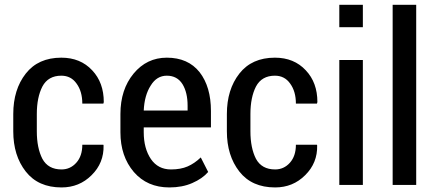

<svg xmlns="http://www.w3.org/2000/svg" viewBox="-20 -782 1844 812"><path d="M240.2 -65.4Q277.3 -65.4 302.7 -93.8Q328.1 -122.1 328.1 -169.9Q357.4 -169.9 417 -169.9Q417 -168.9 418 -167Q419.9 -92.8 367.2 -41Q315.4 10.7 240.2 10.7Q141.6 10.7 88.9 -56.6Q36.1 -124 36.1 -226.6Q36.1 -239.3 36.1 -263.7Q36.1 -268.6 36.1 -277.3Q36.1 -286.1 36.1 -299.8Q36.1 -403.3 88.9 -470.7Q141.6 -538.1 239.3 -538.1Q320.3 -538.1 370.1 -484.4Q418.9 -432.6 418.9 -350.6Q418.9 -348.6 418 -346.7Q418 -345.7 417 -343.8Q394.5 -343.8 328.1 -343.8Q328.1 -395.5 303.7 -428.7Q280.3 -461.9 239.3 -461.9Q183.6 -461.9 159.2 -416Q135.7 -370.1 135.7 -299.8Q135.7 -275.4 135.7 -226.6Q135.7 -156.2 159.2 -110.4Q183.6 -65.4 240.2 -65.4Z M696.3 10.7Q602.5 10.7 545.9 -54.7Q489.3 -121.1 489.3 -222.7Q489.3 -229.5 489.3 -242.2Q489.3 -256.8 489.3 -299.8Q489.3 -403.3 544.9 -470.7Q600.6 -538.1 685.5 -538.1Q775.4 -538.1 824.2 -476.6Q872.1 -415 872.1 -312.5Q872.1 -289.1 872.1 -243.2Q800.8 -243.2 587.9 -243.2Q587.9 -238.3 587.9 -222.7Q587.9 -154.3 618.2 -109.4Q648.4 -65.4 703.1 -65.4Q744.1 -65.4 773.4 -78.1Q802.7 -90.8 829.1 -116.2Q839.8 -95.7 860.4 -54.7Q835.9 -26.4 793 -7.8Q751 10.7 696.3 10.7ZM685.5 -461.9Q642.6 -461.9 617.2 -419.9Q590.8 -378.9 587.9 -314.5Q650.4 -314.5 773.4 -314.5Q773.4 -319.3 773.4 -335Q773.4 -390.6 752 -425.8Q729.5 -461.9 685.5 -461.9Z M1143.6 -65.4Q1180.7 -65.4 1206.1 -93.8Q1231.4 -122.1 1231.4 -169.9Q1260.7 -169.9 1320.3 -169.9Q1320.3 -168.9 1321.3 -167Q1323.2 -92.8 1270.5 -41Q1218.8 10.7 1143.6 10.7Q1044.9 10.7 992.2 -56.6Q939.5 -124 939.5 -226.6Q939.5 -239.3 939.5 -263.7Q939.5 -268.6 939.5 -277.3Q939.5 -286.1 939.5 -299.8Q939.5 -403.3 992.2 -470.7Q1044.9 -538.1 1142.6 -538.1Q1223.6 -538.1 1273.4 -484.4Q1322.3 -432.6 1322.3 -350.6Q1322.3 -348.6 1321.3 -346.7Q1321.3 -345.7 1320.3 -343.8Q1297.9 -343.8 1231.4 -343.8Q1231.4 -395.5 1207 -428.7Q1183.6 -461.9 1142.6 -461.9Q1086.9 -461.9 1062.5 -416Q1039.1 -370.1 1039.1 -299.8Q1039.1 -275.4 1039.1 -226.6Q1039.1 -156.2 1062.5 -110.4Q1086.9 -65.4 1143.6 -65.4Z M1514.6 0Q1490.2 0 1415 0Q1415 -20.5 1415 -51.8Q1415 -145.5 1415 -330.1Q1415 -379.9 1415 -528.3Q1440.4 -528.3 1514.6 -528.3Q1514.6 -396.5 1514.6 0ZM1514.6 -667Q1490.2 -667 1415 -667Q1415 -690.4 1415 -761.7Q1440.4 -761.7 1514.6 -761.7Q1514.6 -738.3 1514.6 -667Z M1740.2 0Q1715.8 0 1640.6 0Q1640.6 -20.5 1640.6 -46.9Q1640.6 -179.7 1640.6 -476.6Q1640.6 -547.9 1640.6 -761.7Q1666 -761.7 1740.2 -761.7Q1740.2 -571.3 1740.2 0Z"/></svg>

Font: Noto Sans Hebrew DECATHLON 
Style: Regular
Weight: 400
Designer: Monotype Design team
Version: Version 1.03 uh